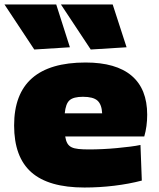

<svg xmlns="http://www.w3.org/2000/svg" viewBox="-32 -828 708 857"><path d="M121 -607 -12 -808H219L280 -617ZM373 -607 240 -808H471L533 -617ZM345 9Q185 9 108 -59Q31 -127 31 -268Q31 -549 350 -549Q486 -549 555.5 -490Q625 -431 625 -316Q625 -264 612 -219H259Q262 -200 268.5 -188.5Q275 -177 287 -171Q299 -165 318.5 -163Q338 -161 366 -161Q393 -161 425.5 -162.5Q458 -164 489.5 -167Q521 -170 549 -173.5Q577 -177 595 -181L601 -22Q544 -7 478 1Q412 9 345 9ZM338 -396Q296 -396 278.5 -380.5Q261 -365 257 -322H424Q422 -362 403 -379Q384 -396 338 -396Z"/></svg>

Font: Encode Sans Wide
Style: Black
Weight: 900
Designer: Pablo Impallari, Andres Torresi
Foundry: Pablo Impallari, Andres Torresi
Version: Version 1.000; ttfautohint (v1.00) -l 8 -r 50 -G 200 -x 14 -